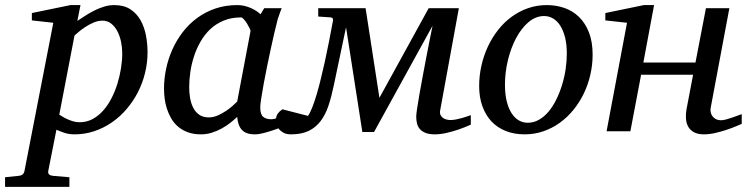

<svg xmlns="http://www.w3.org/2000/svg" viewBox="-116 -514 2927 752"><path d="M362.8 -305.2Q362.8 -327.1 358.2 -349.9Q353.5 -372.6 344 -391.1Q334.5 -409.7 319.8 -421.4Q305.2 -433.1 285.2 -433.1Q267.1 -433.1 249 -425Q231 -417 216.1 -407Q201.2 -397 190.4 -387.5Q179.7 -377.9 175.8 -375L116.2 -64.9Q120.6 -62.5 128.7 -57.4Q136.7 -52.2 147.5 -47.4Q158.2 -42.5 170.4 -38.8Q182.6 -35.2 195.8 -35.2Q223.1 -35.2 246.1 -47.4Q269 -59.6 287.6 -80.3Q306.2 -101.1 320.3 -128.4Q334.5 -155.8 343.8 -185.8Q353 -215.8 357.9 -246.6Q362.8 -277.3 362.8 -305.2ZM461.9 -309.1Q461.9 -268.1 452.1 -228.3Q442.4 -188.5 424.1 -152.8Q405.8 -117.2 379.9 -86.9Q354 -56.6 322.3 -34.7Q290.5 -12.7 253.4 -0.2Q216.3 12.2 175.8 12.2Q153.3 12.2 135.3 5.9Q117.2 -0.5 105 -5.9L73.2 154.8Q71.3 163.1 75.4 168.2Q79.6 173.3 92.8 174.8L155.8 180.2V217.8H-96.2V180.2L-43.9 174.8Q-22.9 173.3 -20 154.8L92.8 -424.8L8.8 -434.1V-462.9L160.2 -494.1H199.2L187 -432.1Q199.7 -440.4 216.1 -451.2Q232.4 -461.9 251 -471.4Q269.5 -481 289.8 -487.5Q310.1 -494.1 331.1 -494.1Q369.1 -494.1 394.3 -477.8Q419.4 -461.4 434.3 -435.1Q449.2 -408.7 455.6 -375.5Q461.9 -342.3 461.9 -309.1Z M865.2 -392.1Q865.7 -394.5 861.6 -403.3Q857.4 -412.1 851.6 -421.6Q845.7 -431.2 839.1 -438.5Q832.5 -445.8 828.1 -445.8Q790 -445.8 760 -433.3Q730 -420.9 707.5 -399.7Q685.1 -378.4 669.2 -350.6Q653.3 -322.8 643.6 -292.5Q633.8 -262.2 629.4 -231.4Q625 -200.7 625 -172.9Q625 -151.9 628.4 -130.9Q631.8 -109.9 640.4 -92.8Q648.9 -75.7 663.8 -64.9Q678.7 -54.2 702.1 -54.2Q719.7 -54.2 737.3 -62Q754.9 -69.8 770 -80.1Q785.2 -90.3 796.4 -100.6Q807.6 -110.8 813 -116.2ZM1012.2 -26.9Q1006.3 -24.4 990.7 -17.8Q975.1 -11.2 955.8 -4.6Q936.5 2 916.7 7.1Q897 12.2 882.3 12.2Q864.3 12.2 851.8 7.8Q839.4 3.4 831.3 -5.4Q823.2 -14.2 818.8 -26.9Q814.5 -39.6 813 -56.2Q801.8 -45.4 786.6 -33.4Q771.5 -21.5 753.2 -11.2Q734.9 -1 714.1 5.6Q693.4 12.2 670.9 12.2Q641.6 12.2 619.4 3.9Q597.2 -4.4 581.1 -18.3Q564.9 -32.2 554.4 -50.5Q543.9 -68.8 537.6 -88.6Q531.2 -108.4 528.8 -128.7Q526.4 -148.9 526.4 -167Q526.4 -205.6 534.7 -244.9Q543 -284.2 559.3 -320.6Q575.7 -356.9 600.1 -388.7Q624.5 -420.4 656.5 -443.8Q688.5 -467.3 727.8 -480.7Q767.1 -494.1 814 -494.1Q827.6 -494.1 841.1 -491Q854.5 -487.8 866.2 -482.7Q877.9 -477.5 887.7 -471.2Q897.5 -464.8 904.3 -458L918.9 -481.9H987.3Q984.9 -476.1 981.9 -468Q979 -460 976.1 -451.7Q973.1 -443.4 970.9 -436Q968.8 -428.7 968.3 -424.8Q964.8 -411.6 958.5 -385Q952.1 -358.4 945.1 -325.2Q938 -292 930.4 -255.6Q922.9 -219.2 917 -186.8Q911.1 -154.3 907.2 -129.2Q903.3 -104 903.3 -92.8Q903.3 -66.4 914.6 -56.6Q925.8 -46.9 946.3 -46.9Q951.2 -46.9 960.7 -49.1Q970.2 -51.3 980.5 -54.2Q990.7 -57.1 999.5 -59.6Q1008.3 -62 1012.2 -63Z M1728 -25.9Q1704.6 -15.1 1680.2 -6.8Q1659.2 0.5 1634.3 6.3Q1609.4 12.2 1586.9 12.2Q1564.5 12.2 1550.3 6.3Q1536.1 0.5 1528.1 -9Q1520 -18.6 1517.1 -31.2Q1514.2 -43.9 1514.2 -58.1Q1514.2 -65.4 1517.6 -88.6Q1521 -111.8 1526.6 -143.8Q1532.2 -175.8 1539.3 -213.6Q1546.4 -251.5 1553.5 -288.6Q1560.5 -325.7 1567.1 -358.4Q1573.7 -391.1 1578.1 -413.1L1349.1 2.9H1303.2L1239.3 -407.2L1191.9 -182.1Q1182.6 -136.7 1170.7 -100.6Q1158.7 -64.5 1139.6 -39.6Q1120.6 -14.6 1092.8 -1.2Q1064.9 12.2 1023.9 12.2Q1005.4 12.2 993.9 5.6Q982.4 -1 975.8 -9.5Q969.2 -18.1 966.8 -26.6Q964.4 -35.2 964.4 -39.1Q964.4 -59.1 971.9 -69.1Q979.5 -79.1 990.2 -85.9L1090.3 -60.1Q1098.1 -70.8 1106.7 -92.5Q1115.2 -114.3 1123.8 -142.6Q1132.3 -170.9 1140.1 -203.4Q1147.9 -235.8 1155.3 -268.1Q1171.9 -343.8 1188 -432.1Q1189.5 -437.5 1187.5 -441.2Q1185.5 -444.8 1180.2 -445.8L1130.4 -449.2V-481.9H1315.9L1370.1 -130.9L1563 -481.9H1681.2L1607.9 -81.1Q1606 -70.8 1609.4 -63.7Q1612.8 -56.6 1618.9 -52.2Q1625 -47.9 1632.8 -45.9Q1640.6 -43.9 1647.9 -43.9Q1657.7 -43.9 1669.7 -46.1Q1681.6 -48.3 1692.9 -51.5Q1704.1 -54.7 1713.4 -57.9Q1722.7 -61 1728 -63Z M2104 -304.2Q2104 -339.8 2097.2 -367.2Q2090.3 -394.5 2078.6 -413.1Q2066.9 -431.6 2050.5 -441.4Q2034.2 -451.2 2015.1 -451.2Q1982.4 -451.2 1954.3 -427.5Q1926.3 -403.8 1905.8 -365.5Q1885.3 -327.1 1873.5 -279.1Q1861.8 -231 1861.8 -182.1Q1861.8 -145 1868.7 -117.2Q1875.5 -89.4 1887.7 -70.6Q1899.9 -51.8 1916 -42.5Q1932.1 -33.2 1951.2 -33.2Q1974.6 -33.2 1995.4 -45.2Q2016.1 -57.1 2033 -77.4Q2049.8 -97.7 2063 -124.5Q2076.2 -151.4 2085.4 -181.4Q2094.7 -211.4 2099.4 -243.2Q2104 -274.9 2104 -304.2ZM2205.1 -299.8Q2205.1 -259.3 2196 -220.5Q2187 -181.6 2170.2 -147Q2153.3 -112.3 2129.6 -83.3Q2106 -54.2 2076.4 -33Q2046.9 -11.7 2012.2 0.2Q1977.5 12.2 1939 12.2Q1897.9 12.2 1864.7 -1Q1831.5 -14.2 1808.6 -38.8Q1785.6 -63.5 1773.2 -98.4Q1760.7 -133.3 1760.7 -176.8Q1760.7 -217.3 1769.5 -256.6Q1778.3 -295.9 1794.7 -331.1Q1811 -366.2 1834.5 -396.2Q1857.9 -426.3 1887.5 -448Q1917 -469.7 1951.9 -481.9Q1986.8 -494.1 2025.9 -494.1Q2062 -494.1 2094.5 -482.9Q2127 -471.7 2151.6 -447.8Q2176.3 -423.8 2190.7 -387.2Q2205.1 -350.6 2205.1 -299.8Z M2789.1 -28.8Q2783.2 -26.4 2767.1 -19.5Q2751 -12.7 2730 -5.6Q2709 1.5 2685.5 6.8Q2662.1 12.2 2641.6 12.2Q2616.2 12.2 2601.1 3.4Q2585.9 -5.4 2578.6 -19.5Q2571.3 -33.7 2570.6 -51.3Q2569.8 -68.8 2572.8 -85.9L2598.6 -221.2H2395L2353 0H2259.8L2339.8 -424.8L2254.9 -434.1V-462.9L2405.8 -494.1H2445.8L2403.8 -269H2607.9L2648.9 -481.9H2740.7L2668 -94.2Q2665.5 -84 2667.5 -74.7Q2669.4 -65.4 2674.8 -58.3Q2680.2 -51.3 2688.5 -47.1Q2696.8 -43 2707 -43Q2715.8 -43 2727.8 -46.1Q2739.7 -49.3 2751.7 -53.5Q2763.7 -57.6 2773.9 -61.5Q2784.2 -65.4 2789.1 -66.9Z"/></svg>

Font: Charis SIL
Style: Italic
Weight: 400
Italic angle: -11°
Foundry: SIL International
Version: Version 4.112